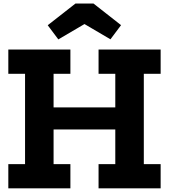

<svg xmlns="http://www.w3.org/2000/svg" viewBox="-20 -1030 924 1050"><path d="M674.5 -442.5V-322H199V-442.5ZM25.5 -626.5V-759H365V-626.5H273V-132.5H365V0H25.5V-132.5H117V-626.5ZM519 -626.5V-759H858.5V-626.5H766.5V-132.5H858.5V0H519V-132.5H610.5V-626.5ZM491.5 -1010.5 642 -892.5 584 -815 442 -898.5 299 -814.5 241 -892 392.5 -1010.5Z"/></svg>

Font: Hepta Slab
Style: Bold
Weight: 700
Designer: Michael LaGattuta
Foundry: Michael LaGattuta
Version: Version 1.100